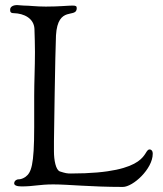

<svg xmlns="http://www.w3.org/2000/svg" viewBox="-20 -733 643 758"><path d="M20 -695C20 -687 21 -681 35 -681C74 -680 114 -661 116 -619C117 -587 118 -557 118 -528C118 -466 115 -410 115 -355V-231C115 -78 103 -52 81 -35C67 -25 56 -25 52 -25C47 -25 36 -20 36 -9C36 -2 45 3 65 3C114 3 135 -5 190 -5C251 -5 337 5 465 5C505 5 583 -66 583 -126C583 -138 577 -143 571 -143C542 -143 579 -48 260 -48C245 -48 239 -49 217 -56C200 -61 193 -102 193 -135V-175C193 -186 198 -531 201 -593C208 -714 283 -658 283 -701C283 -709 279 -711 266 -711C248 -711 215 -707 161 -707C121 -707 98 -711 74 -711C64 -711 55 -713 47 -713C39 -713 20 -710 20 -695Z"/></svg>

Font: OFL Sorts Mill Goudy
Style: Regular
Weight: 500
Version: Version 003.000